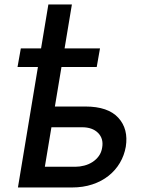

<svg xmlns="http://www.w3.org/2000/svg" viewBox="-20 -829 639 849"><path d="M57.5 -532.7 72.1 -615.1H161.6L193.9 -809.3H297.9L265.6 -615.1H422.2L407.7 -532.7H251.8L222.7 -358H357.6Q457.7 -358 503.2 -308.2Q548.7 -258.5 536.2 -180Q529.5 -141.7 510.1 -108.8Q490.8 -76 460.2 -51.7Q429.7 -27.3 388.7 -13.7Q347.7 0 297.6 0H59.3L147.7 -532.7ZM178.3 -91.6H312.9Q332.7 -91.6 352.6 -96.8Q372.5 -101.9 389 -112.6Q405.5 -123.2 417.1 -139.2Q428.6 -155.2 431.8 -176.8Q438.6 -216.3 413.4 -241.5Q388.5 -266.3 342.7 -266.3H207.4Z"/></svg>

Font: Inter P Medium
Style: Italic
Weight: 500
Italic angle: 9.39999°
Designer: Rasmus Andersson
Foundry: rsms
Version: Version 3.018;git-588b23468